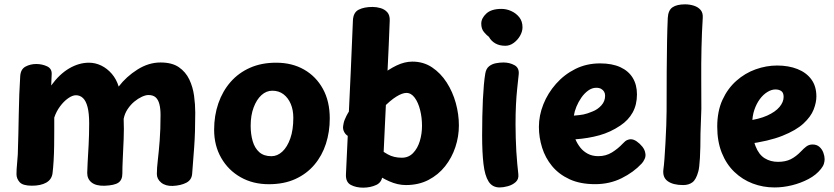

<svg xmlns="http://www.w3.org/2000/svg" viewBox="-20 -845 3844 885"><path d="M73.2 -494Q75.2 -526.1 97.7 -538.1Q120.1 -550 147 -550Q174.1 -550 197.1 -539.2Q220 -528.4 218.2 -502L216 -451Q253.7 -503.1 298.7 -529.6Q343.8 -556 390 -556Q419.4 -556 446.9 -542.7Q474.3 -529.3 495.6 -504.5Q516.8 -479.7 527 -446Q562 -491.9 613.5 -524.4Q665 -557 720 -557Q773 -557 804.5 -535.2Q836 -513.4 852.5 -478.8Q869 -444.1 874.5 -403.8Q880 -363.6 880 -326Q880 -234 875 -166.1Q870 -98.1 865.8 -45Q864 -15.9 838.9 -2.8Q813.9 10.2 776 12Q742.8 13 722.9 -3.3Q703 -19.6 703 -43Q703 -70 707.5 -107.9Q712 -145.8 716 -196.9Q720 -248 720 -315Q720 -343.9 714.8 -364.4Q709.7 -385 697.8 -396Q685.9 -407 664 -407Q651.4 -407 633.8 -398.9Q616.2 -390.8 599 -376.6Q581.8 -362.3 568.2 -341.9Q554.7 -321.6 550 -297Q552 -251 550 -203.9Q548 -156.8 546 -115.4Q544 -74 544 -45Q544 -15.9 525.9 -3.2Q507.9 9.4 462 11.2Q422.6 12.2 402.3 -3.8Q382 -19.9 382 -48Q382 -63 384 -96.8Q386 -130.6 388.5 -177.3Q391 -224 391 -276Q391 -322.8 383.7 -351.2Q376.4 -379.7 362.7 -392.8Q349 -406 330 -406Q313.8 -406 293.7 -391.8Q273.7 -377.6 256.6 -354.4Q239.4 -331.2 230.1 -303Q230.1 -279 230.1 -245Q230.1 -211 229.6 -174Q229.1 -137 227.1 -103.5Q225.1 -70 222.1 -46Q218.1 -17.2 192.9 -3.1Q167.7 11 127 11Q84.9 11 70.4 -5.5Q56 -22 56 -42Q56 -65 58.5 -88.5Q61 -112 62 -133Q65 -226 66.5 -319.9Q68 -413.9 73.2 -494Z M1500 -299Q1500 -237.2 1482.3 -182.3Q1464.6 -127.4 1429.1 -85.6Q1393.7 -43.7 1341.3 -19.8Q1288.9 4.1 1219 4.1Q1145.9 4.1 1089.1 -28.1Q1032.3 -60.2 999.7 -117.1Q967 -173.9 967 -247Q967 -312.3 986.5 -368.7Q1006 -425.1 1042.8 -467.2Q1079.7 -509.3 1132.6 -532.7Q1185.4 -556 1253 -556Q1326.1 -556 1381.4 -524.4Q1436.7 -492.9 1468.3 -435.6Q1500 -378.3 1500 -299ZM1135.4 -265Q1135.4 -226.9 1144.6 -194.8Q1153.8 -162.7 1174.9 -143.8Q1196 -125 1230.9 -125Q1258.6 -125 1281.5 -146.3Q1304.4 -167.7 1318.2 -207.1Q1332 -246.4 1332 -302Q1332 -338.1 1320.1 -366.2Q1308.1 -394.2 1286.6 -410.6Q1265.1 -426.9 1235.1 -426.9Q1207.6 -426.9 1185.1 -406.5Q1162.7 -386.1 1149.1 -349.7Q1135.4 -313.3 1135.4 -265Z M1606.7 -750Q1608.2 -787.6 1633.2 -800.3Q1658.2 -813 1697.2 -813Q1715.2 -813 1733.9 -807.7Q1752.6 -802.4 1765 -788.8Q1777.4 -775.1 1776.4 -750Q1772.2 -636.1 1766.2 -516.1Q1760.2 -396 1754.6 -276.1Q1749 -156.1 1743.6 -41.4Q1742 -5.4 1714.7 7.3Q1687.3 20 1653.8 20Q1621.2 20 1597.1 7.3Q1573 -5.4 1574.6 -41.4Q1580 -156.1 1585.6 -276.1Q1591.2 -396 1596.8 -516.1Q1602.4 -636.1 1606.7 -750ZM1652.1 -240.9Q1638.3 -225.2 1631.7 -218.9Q1625 -212.6 1610.3 -212.6Q1584.8 -212.6 1572.9 -227.1Q1561.1 -241.6 1561.1 -257.6Q1561.1 -262.6 1563.8 -276.4Q1566.4 -290.3 1576.7 -310.6Q1589.1 -334.8 1612.8 -367.2Q1636.6 -399.6 1667.7 -433.2Q1698.9 -466.9 1734.8 -496.2Q1770.8 -525.4 1807.9 -543.2Q1845.1 -561 1880.7 -561Q1931.9 -561 1971.4 -534.6Q2011 -508.2 2038.8 -465.1Q2066.6 -421.9 2080.9 -370.2Q2095.2 -318.4 2095.2 -267Q2095.2 -216 2079 -167Q2062.8 -118 2031.5 -78.5Q2000.2 -39 1954.8 -15.5Q1909.4 8 1850.9 8Q1813 8 1773.8 -9.5Q1734.7 -27 1700.2 -52.9Q1665.8 -78.9 1641.7 -104.9Q1634.2 -113.4 1624.4 -127.4Q1614.7 -141.3 1614.7 -157.6Q1614.7 -173.8 1623.4 -186.7Q1632.2 -199.6 1643.6 -199.6Q1654 -199.6 1664.7 -196.5Q1675.3 -193.4 1698.7 -176.8Q1740.1 -148.8 1767.7 -133.4Q1795.2 -118 1832.2 -118Q1863.2 -118 1884.1 -139.6Q1904.9 -161.1 1915.1 -194.8Q1925.2 -228.4 1925.2 -265Q1925.2 -303.4 1916.4 -338.1Q1907.7 -372.8 1891.5 -394.7Q1875.3 -416.7 1853.3 -416.7Q1834.3 -416.7 1806.7 -399.6Q1779.1 -382.6 1741.3 -343.8Q1703.6 -305.1 1652.1 -240.9Z M2198.3 -736Q2198.3 -760.7 2221.4 -782.3Q2244.4 -804 2291.3 -804Q2314.8 -804 2336.8 -793.9Q2358.9 -783.9 2373.7 -765.3Q2388.4 -746.7 2388.4 -719Q2388.4 -699.6 2377.1 -679.9Q2365.7 -660.2 2347.7 -647.1Q2329.8 -634 2309.3 -634Q2282.2 -634 2263.1 -645Q2243.9 -656 2233.6 -675.1Q2223.6 -682.1 2210.9 -697.1Q2198.3 -712.1 2198.3 -736ZM2216.9 -506.3Q2220.7 -528.7 2234.2 -539.4Q2247.7 -550.2 2266 -553.6Q2284.3 -557 2300.3 -557Q2329 -557 2351.7 -544.4Q2374.3 -531.9 2370.8 -501Q2367.6 -470 2363.9 -436.1Q2360.3 -402.2 2358.3 -362.1Q2356.3 -322 2356.3 -272Q2356.3 -240 2357.3 -208.9Q2358.3 -177.8 2359.9 -147.7Q2361.6 -117.7 2364.2 -90.9Q2366.8 -64.2 2369.2 -42Q2371.8 -19.1 2357 -5.8Q2342.2 7.4 2321.1 13.2Q2300 19 2283.3 19Q2249.4 19 2232.1 -8.3Q2214.7 -35.7 2208.5 -89.4Q2202.3 -143.1 2202.3 -221Q2202.3 -266 2203.2 -307.7Q2204 -349.3 2205.8 -386.5Q2207.7 -423.7 2210.4 -454.1Q2213.1 -484.6 2216.9 -506.3Z M2723.2 3.9Q2654.2 3.9 2605 -18.9Q2555.8 -41.7 2524.6 -79.6Q2493.4 -117.4 2478.7 -164.7Q2464 -212 2464 -260Q2464 -312.6 2484.5 -364.1Q2505 -415.7 2542.7 -458.4Q2580.3 -501.2 2631.8 -527Q2683.3 -552.8 2746.1 -552.8Q2801.6 -552.8 2839.5 -535.3Q2877.4 -517.8 2896.7 -485.8Q2916 -453.9 2916 -410Q2916 -362.6 2896.2 -326.6Q2876.3 -290.7 2839.1 -266.1Q2794.3 -235.8 2743.2 -221.5Q2692 -207.2 2632.3 -202.9Q2641.1 -182.4 2654.8 -164.9Q2668.6 -147.4 2689.3 -136.3Q2710 -125.2 2738.1 -125.2Q2772.8 -125.2 2800.7 -142.4Q2828.6 -159.7 2850.4 -183Q2861.9 -195.7 2870.9 -199.4Q2880 -203.2 2887 -203.2Q2900.6 -203.2 2914.8 -193.3Q2929.1 -183.4 2940.6 -169.2Q2952 -154.9 2954.3 -139.8Q2957.7 -125.6 2951.2 -111.8Q2944.7 -98.1 2937.7 -91.1Q2900.7 -51.1 2845.3 -23.6Q2790 3.9 2723.2 3.9ZM2625.2 -312.1Q2652 -314.1 2669.3 -317.4Q2686.6 -320.8 2711.1 -331.1Q2734.8 -340.2 2752 -359.3Q2769.2 -378.3 2769.2 -404Q2769.2 -414.1 2764.7 -422.1Q2760.1 -430.1 2751.1 -435.3Q2742.1 -440.4 2728.3 -440.4Q2708.8 -440.4 2691.1 -427.6Q2673.3 -414.7 2659.7 -395Q2646 -375.3 2636.9 -353.3Q2627.9 -331.2 2625.2 -312.1Z M3058 -762Q3059.8 -797.6 3079.8 -811.3Q3099.8 -825 3137.7 -825Q3159.2 -825 3178.7 -818.7Q3198.1 -812.4 3209.6 -798.8Q3221 -785.1 3219.2 -762Q3215 -695.9 3213.4 -623.2Q3211.8 -550.4 3212.3 -478.7Q3212.8 -407 3212.8 -343L3208.8 -230Q3208.8 -162 3206.2 -116.6Q3203.6 -71.1 3198.7 -54.4Q3188.6 -17.3 3171.7 -4.7Q3154.9 8 3128.8 8Q3082.2 8 3057.4 -10.1Q3032.6 -28.2 3038.1 -66.1Q3040.3 -80.7 3042.8 -113.6Q3045.3 -146.4 3047.4 -187.1Q3049.6 -227.8 3051.1 -266.9Q3052.6 -306 3052.6 -333Q3052.6 -438 3053.1 -516.2Q3053.6 -594.4 3054.7 -654.2Q3055.8 -713.9 3058 -762Z M3424.7 -181 3419.7 -287.8Q3477.9 -295 3516.1 -312.2Q3554.2 -329.4 3573.1 -352.1Q3592 -374.8 3592 -398.2Q3592 -417.7 3581.3 -425.2Q3570.6 -432.7 3554.2 -432.7Q3536.2 -432.7 3517.1 -420.9Q3497.9 -409.2 3482.3 -388.1Q3466.8 -367 3457.1 -338.6Q3447.4 -310.1 3447.4 -275.7Q3447.4 -209.4 3462.7 -170.8Q3477.9 -132.1 3504.7 -115.6Q3531.4 -99 3566 -99Q3600.3 -99 3624.7 -111Q3649 -123 3673 -148Q3684 -160 3696.4 -169.5Q3708.8 -179 3725.1 -179Q3744.9 -179 3757.3 -167.8Q3769.7 -156.6 3775.3 -140.7Q3781 -124.8 3781 -111.4Q3781 -101.4 3777.7 -90.3Q3774.4 -79.2 3764.3 -66.6Q3742.7 -38.9 3706.9 -19.9Q3671.1 -1 3630.4 9Q3589.7 19 3550 19Q3497.3 19 3449.7 1Q3402.1 -17 3365.1 -52.5Q3328 -88 3307 -140.5Q3286 -193 3286 -261Q3286 -332 3310 -384.5Q3334 -437 3374.1 -472.5Q3414.1 -508 3463.2 -525.5Q3512.3 -543 3562 -543Q3614.9 -543 3655.7 -526.8Q3696.6 -510.7 3719.8 -479.1Q3743 -447.6 3743 -400.2Q3743 -372.3 3730.2 -339.6Q3717.3 -306.9 3683.4 -275.6Q3649.6 -244.3 3586.7 -219.2Q3523.9 -194 3424.7 -181Z"/></svg>

Font: Playpen Sans
Style: Regular
Weight: 400
Designer: Laura Meseguer, Veronika Burian, José Scaglione, Kostas Bartsokas, Vera Evstafieva, Tom Grace, Yorlmar Campos
Foundry: TypeTogether
Version: Version 2.000